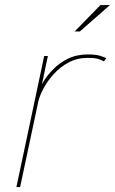

<svg xmlns="http://www.w3.org/2000/svg" viewBox="-20 -758 466 778"><path d="M46.5 0 159 -531H174L144 -388H135.5Q142 -404 157 -428.8Q172 -453.5 196.8 -478.5Q221.5 -503.5 256.2 -520.5Q291 -537.5 336.5 -537.5Q368 -537.5 386.8 -531.5Q405.5 -525.5 410.5 -522L401 -509Q396 -512.5 381.8 -518Q367.5 -523.5 336 -523.5Q293 -523.5 258.2 -505Q223.5 -486.5 197.8 -458Q172 -429.5 156 -399.2Q140 -369 135 -345.5L61.5 0ZM282.5 -630.5 387 -737.5H425.5L303.5 -630.5Z"/></svg>

Font: Epilogue Thin
Style: Italic
Weight: 250
Italic angle: -12°
Designer: Tyler Finck
Foundry: Etcetera Type Co
Version: Version 2.112